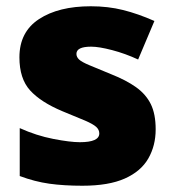

<svg xmlns="http://www.w3.org/2000/svg" viewBox="-20 -583 557 613"><path d="M477 -170Q477 -118 453.5 -77Q430 -36 378.5 -13Q327 10 243 10Q184 10 137.5 3.5Q91 -3 43 -21V-174Q96 -150 150 -139.5Q204 -129 235 -129Q297 -129 297 -157Q297 -169 287 -178Q277 -187 251.5 -198Q226 -209 179 -228Q110 -257 76 -294.5Q42 -332 42 -400Q42 -481 104.5 -522Q167 -563 270 -563Q325 -563 373 -551Q421 -539 473 -516L421 -393Q380 -412 338 -423Q296 -434 271 -434Q224 -434 224 -411Q224 -401 232.5 -393Q241 -385 265 -375Q289 -365 335 -346Q383 -327 414.5 -304.5Q446 -282 461.5 -250.5Q477 -219 477 -170Z"/></svg>

Font: Noto Sans Georgian Black
Style: Regular
Weight: 900
Designer: Monotype Design Team, Akaki Razmadze
Foundry: Google LLC
Version: Version 2.005; ttfautohint (v1.8.4.7-5d5b)